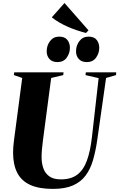

<svg xmlns="http://www.w3.org/2000/svg" viewBox="-20 -1210 770 1240"><path d="M665 -706.5 608 -305.5Q597.5 -233.5 580.5 -175.2Q563.5 -117 532.5 -75.8Q501.5 -34.5 450.5 -12.2Q399.5 10 322 10Q231 10 174.2 -16.2Q117.5 -42.5 91 -94.8Q64.5 -147 64.5 -224.5Q64.5 -243.5 66 -263.5Q67.5 -283.5 70.5 -305L123.5 -706.5L69.5 -725L72 -743H390.5L388.5 -725L310.5 -706.5L257.5 -305Q254 -276 251.2 -248.2Q248.5 -220.5 248.5 -195.5Q248.5 -158 259.2 -125.2Q270 -92.5 297.2 -72Q324.5 -51.5 373.5 -51.5Q437.5 -51.5 477.8 -81Q518 -110.5 540.8 -171.5Q563.5 -232.5 574 -326.5L617 -705.5L532 -725L534.5 -743H730.5L729.5 -725ZM351 -809Q317.5 -809 299.5 -828.8Q281.5 -848.5 281.5 -878.5Q281.5 -916.5 303.5 -945Q325.5 -973.5 362 -973.5Q398.5 -973.5 415 -952.2Q431.5 -931 431.5 -901.5Q431.5 -866.5 411 -837.8Q390.5 -809 351 -809ZM540.5 -809Q507 -809 489 -828.8Q471 -848.5 471 -878.5Q471 -916.5 493 -945Q515 -973.5 551.5 -973.5Q588 -973.5 604.5 -952.2Q621 -931 621 -901.5Q621 -866.5 600.5 -837.8Q580 -809 540.5 -809ZM535.5 -997Q508 -1004 478.5 -1013.8Q449 -1023.5 420.2 -1036Q391.5 -1048.5 364.5 -1064Q337.5 -1079.5 314.5 -1098L396.5 -1190.5L551.5 -1014Z"/></svg>

Font: Merriweather 144pt Black
Style: Italic
Weight: 900
Italic angle: -7.8°
Version: Version 2.101